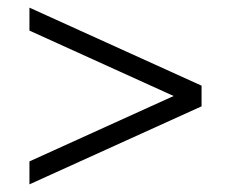

<svg xmlns="http://www.w3.org/2000/svg" viewBox="-20 -504 604 502"><path d="M57 -82 434 -253 57 -424V-484L507 -280V-226L57 -22Z"/></svg>

Font: Belleza
Style: Regular
Weight: 400
Designer: Eduardo Rodriguez Tunni
Foundry: Eduardo Rodriguez Tunni
Version: Version 1.001